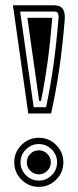

<svg xmlns="http://www.w3.org/2000/svg" viewBox="-20 -690 297 733"><path d="M79 -119.5Q58.3 -98.9 58.3 -70.3Q58.3 -41.7 79 -21.1Q99.6 -0.5 128.2 -0.5Q156.7 -0.5 177.4 -21.1Q198 -41.7 198 -70.3Q198 -98.9 177.4 -119.5Q156.7 -140.1 128.2 -140.1Q99.6 -140.1 79 -119.5ZM95.8 -38Q82.3 -51.5 82.3 -70.3Q82.3 -89.1 95.8 -102.7Q109.4 -116.2 128.2 -116.2Q147 -116.2 160.5 -102.7Q174.1 -89.1 174.1 -70.3Q174.1 -51.5 160.5 -38Q147 -24.4 128.2 -24.4Q109.4 -24.4 95.8 -38ZM56.9 -646 108.6 -280.8H155.8Q188.2 -430.4 203.1 -617.2Q203.6 -622.1 203.6 -624.5Q203.6 -632.8 201.9 -637.5Q199.7 -644 195.1 -645Q190.4 -646 179 -646ZM29.3 -669.9H178.5Q194.1 -669.9 201.9 -668Q227.5 -661.1 227.5 -624.5Q227.5 -619.9 227.1 -615Q211.2 -415.8 175 -256.8H87.9ZM62 -4.2Q34.4 -31.7 34.4 -70.3Q34.4 -108.9 62 -136.5Q89.6 -164.1 128.2 -164.1Q166.7 -164.1 194.3 -136.5Q221.9 -108.9 221.9 -70.3Q221.9 -31.7 194.3 -4.2Q166.7 23.4 128.2 23.4Q89.6 23.4 62 -4.2ZM84.5 -622.1H179.2H179.7Q179.7 -621.6 179.4 -619.1Q165.5 -445.8 136.5 -304.7H129.4Z"/></svg>

Font: itsadzokeS01
Style: Regular
Weight: 600
Width: 6
Version: Version 0.46